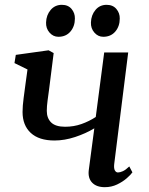

<svg xmlns="http://www.w3.org/2000/svg" viewBox="-20 -766 616 796"><path d="M202.5 -546 183.5 -395.5Q180.5 -372.5 177.2 -348.8Q174 -325 174 -306.5Q174 -276 192.2 -258.2Q210.5 -240.5 250 -240.5Q286 -240.5 317.8 -251.8Q349.5 -263 377 -281L412 -548.5H511.5L453.5 -86Q451.5 -68 456.2 -59.5Q461 -51 469 -51Q477.5 -51 489.2 -56.2Q501 -61.5 516 -76L529 -51.5Q522 -41.5 505.5 -27Q489 -12.5 465.5 -1.2Q442 10 414.5 10Q380 10 362 -8.8Q344 -27.5 348 -60.5L371 -234Q335.5 -212.5 291.5 -198Q247.5 -183.5 206 -183.5Q141.5 -183.5 107.5 -215Q73.5 -246.5 73.5 -302Q73.5 -326.5 78 -359.8Q82.5 -393 86 -420L94 -478L40 -504.5L45.5 -538.5L181.5 -557.5ZM222 -613.5Q200.5 -613.5 185.2 -631Q170 -648.5 171 -673Q172 -703.5 190 -724.8Q208 -746 236.5 -746Q262.5 -746 276.8 -728.8Q291 -711.5 290.5 -689Q290.5 -657 272 -635.2Q253.5 -613.5 222 -613.5ZM408 -613.5Q386.5 -613.5 371.2 -631Q356 -648.5 357 -673Q358 -703.5 375.8 -724.8Q393.5 -746 422 -746Q448 -746 462.5 -728.8Q477 -711.5 476.5 -689Q476.5 -657 458 -635.2Q439.5 -613.5 408 -613.5Z"/></svg>

Font: Merriweather Text Regular
Style: Italic
Weight: 400
Italic angle: -7.8°
Designer: Eben Sorkin
Foundry: Eben Sorkin
Version: Version 2.100; ttfautohint (v1.7.19-72a1) -l 8 -r 50 -G 200 